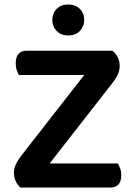

<svg xmlns="http://www.w3.org/2000/svg" viewBox="-20 -835 599 855"><path d="M71 0Q58 -11 50 -28Q42 -45 42 -66Q42 -86 51.5 -105Q61 -124 75 -142L355 -501H64Q59 -510 54.5 -523Q50 -536 50 -553Q50 -581 62.5 -595Q75 -609 98 -609H481Q513 -582 513 -541Q513 -521 504.5 -503Q496 -485 482 -467L201 -107H505Q510 -98 515 -85Q520 -72 520 -55Q520 -27 507.5 -13.5Q495 0 473 0ZM355 -746Q355 -717 335.5 -697Q316 -677 284 -677Q252 -677 232.5 -697Q213 -717 213 -746Q213 -776 232.5 -795.5Q252 -815 284 -815Q316 -815 335.5 -795.5Q355 -776 355 -746Z"/></svg>

Font: Baloo Da 2 SemiBold
Style: Regular
Weight: 600
Designer: Noopur Datye, Sulekha Rajkumar and Ek Type
Foundry: Ek Type
Version: Version 1.640;hotconv 1.0.111;makeotfexe 2.5.65597; ttfautoh